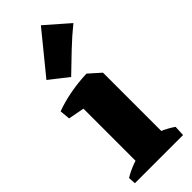

<svg xmlns="http://www.w3.org/2000/svg" viewBox="-257 -816 846 846"><g transform="rotate(-45 166.0 -392.5)"><path d="M87.8 0V-439.5L206.5 -492.2L260.8 -443.8V0ZM15.8 0 13.8 -34.5Q42.2 -51.8 75.8 -64Q109.2 -76.2 137.2 -82.8L127.8 0ZM170.5 0 195.5 -103Q226.8 -95 258.8 -81.5Q290.8 -68 318.2 -48.8L316 0ZM12.8 -406.8 8.2 -455.2Q51.8 -471.5 102.8 -481Q153.8 -490.5 206.5 -492.2L206 -421.5L129.8 -384.5ZM148.2 -529.5 61.8 -597.2 215 -785 323.2 -690.5Q278.2 -654.2 234.2 -612.1Q190.2 -570 148.2 -529.5Z"/></g></svg>

Font: Eczar
Style: Regular
Weight: 400
Designer: Vaibhav Singh
Foundry: Rosetta Type Foundry
Version: Version 2.000